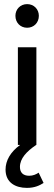

<svg xmlns="http://www.w3.org/2000/svg" viewBox="-20 -705 264 934"><path d="M112 -570C145 -570 169 -595 169 -628C169 -660 145 -685 112 -685C79 -685 55 -660 55 -628C55 -595 79 -570 112 -570ZM67 0H78C31 34 7 76 7 120C7 184 56 209 111 209C149 209 173 197 192 185L168 135C156 143 141 150 122 150C92 150 77 134 77 107C77 66 109 32 156 0H157V-475H67Z"/></svg>

Font: Outfit
Style: Regular
Weight: 400
Designer: Rodrigo Fuenzalida
Foundry: fragTYPE
Version: Version 1.100;gftools[0.9.27]